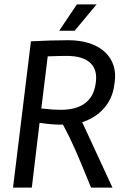

<svg xmlns="http://www.w3.org/2000/svg" viewBox="-20 -849 586 869"><path d="M289 -667C239 -667 176 -665 120 -662L39 0H124L159 -293C200 -287 229 -285 251 -285H265C304 -213 331 -151 392 0H489L352 -296C431 -321 485 -382 496 -457L499 -477C515 -584 439 -667 289 -667ZM282 -596C382 -596 426 -550 413 -471L412 -465C400 -394 351 -352 255 -352C233 -352 211 -353 167 -358L196 -594C223 -595 262 -596 282 -596ZM417 -829H328L248 -710H318Z"/></svg>

Font: Ropa Sans
Style: Italic
Weight: 400
Designer: Botio Nikoltchev
Foundry: Botjo Nikoltchev
Version: Version 1.002